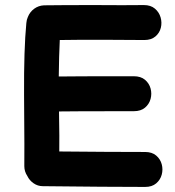

<svg xmlns="http://www.w3.org/2000/svg" viewBox="-20 -737 690 758"><path d="M553 1Q580 1 596.5 -13Q613 -27 618.5 -47.5Q624 -68 618.5 -88.5Q613 -109 596.5 -123Q580 -137 553 -137Q417 -137 214 -139Q215 -185 213 -297Q259 -298 508 -298Q536 -298 552.5 -312Q569 -326 574.5 -346.5Q580 -367 574.5 -387.5Q569 -408 552.5 -422Q536 -436 508 -436Q260 -436 212 -435Q213 -518 216 -579Q272 -580 383 -580Q494 -579 550 -579Q577 -579 593.5 -593Q610 -607 615 -627.5Q620 -648 614 -668.5Q608 -689 591.5 -703Q575 -717 548 -717Q475 -716 351 -717Q227 -717 154 -716Q132 -715 115 -702.5Q98 -690 90 -670Q85 -659 84 -646Q74 -543 75 -363Q77 -116 76 -81Q76 -60 88 -42Q96 -25 112.5 -13.5Q129 -2 149 -2Q405 1 553 1Z"/></svg>

Font: Balsamiq Sans
Style: Bold
Weight: 700
Designer: Michael Angeles
Foundry: Balsamiq SRL
Version: Version 1.020; ttfautohint (v1.8.4.7-5d5b);gftools[0.9.26]